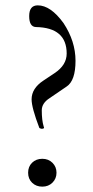

<svg xmlns="http://www.w3.org/2000/svg" viewBox="-20 -685 346 717"><path d="M136 -204Q133 -204 127 -207Q98 -283 98 -314Q98 -355 142 -384L184 -412Q229 -442 229 -485Q229 -582 114 -584Q89 -585 89 -625Q89 -665 121 -665Q169 -665 217 -599Q262 -531 262 -458Q262 -384 229 -362L166 -319Q136 -300 136 -273Q136 -236 143 -213Q148 -204 136 -204ZM176 -3Q161 12 138 12Q115 12 100 -2.5Q85 -17 85 -40Q85 -63 100 -77.5Q115 -92 138 -92Q161 -92 176 -77Q191 -62 191 -40Q191 -18 176 -3Z"/></svg>

Font: Junicode Cond Light
Style: Regular
Weight: 300
Width: 3
Designer: Peter S. Baker
Version: Version 2.201